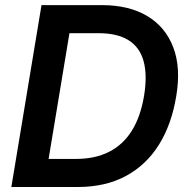

<svg xmlns="http://www.w3.org/2000/svg" viewBox="-20 -748 756 768"><path d="M291 0H87.4L106 -112.3H283.2Q360.8 -112.3 416.7 -140.9Q472.7 -169.4 507.6 -225.6Q542.5 -281.7 556.2 -364.7Q569.8 -447.3 554.4 -503.2Q539.1 -559.1 494.1 -587.2Q449.2 -615.2 374.5 -615.2H186L204.6 -727.5H387.7Q496.1 -727.5 569.1 -683.8Q642.1 -640.1 673.1 -558.6Q704.1 -477.1 685.1 -364.3Q666.5 -250 615.5 -168.7Q564.5 -87.4 482.9 -43.7Q401.4 0 291 0ZM276.4 -727.5 155.8 0H25.4L146 -727.5Z"/></svg>

Font: Inter 18pt SemiBold
Style: Italic
Weight: 600
Italic angle: -9.3988°
Designer: Rasmus Andersson
Foundry: rsms
Version: Version 4.001;git-66647c0bb